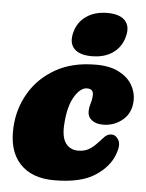

<svg xmlns="http://www.w3.org/2000/svg" viewBox="-51 -729 598 784"><g transform="rotate(5 248.0 -337.0)"><path d="M302 -373Q275 -373 251 -333.8Q227 -294.5 222 -225Q217 -168 235.5 -142.2Q254 -116.5 286.5 -116.5Q312.5 -116.5 330.5 -126.8Q348.5 -137 366 -156.5Q380 -172 391 -183Q402 -194 418 -194Q435.5 -194 446.8 -174.5Q458 -155 444.5 -118Q425.5 -63.5 367 -25.5Q308.5 12.5 199.5 12.5Q108 12.5 59.2 -40Q10.5 -92.5 16 -189Q20 -265 57.8 -329.5Q95.5 -394 164 -433.2Q232.5 -472.5 329.5 -472.5Q387.5 -472.5 424.5 -453Q461.5 -433.5 478.8 -403.5Q496 -373.5 495.5 -341.5Q494.5 -289.5 459.8 -260.2Q425 -231 379 -231Q349.5 -231 332.5 -244.8Q315.5 -258.5 316 -281Q316.5 -298 321.8 -314.2Q327 -330.5 327.5 -349Q327.5 -373 302 -373ZM309 -505.5Q258.5 -505.5 236.2 -529.2Q214 -553 226 -597Q237 -639 272 -663Q307 -687 357.5 -687Q409 -687 430.8 -663Q452.5 -639 441 -597Q429.5 -553.5 395 -529.5Q360.5 -505.5 309 -505.5Z"/></g></svg>

Font: Fraunces 72pt S100 Black
Style: Italic
Weight: 900
Italic angle: -16°
Version: Version 1.000; ttfautohint (v1.8.3)